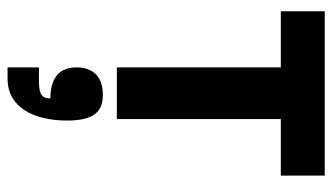

<svg xmlns="http://www.w3.org/2000/svg" viewBox="-210 -394 899 520"><g transform="rotate(90 240.0 -133.5)"><path d="M162 -444V0H302V-444H455V-563H10V-444ZM193 296C270 296 306 225 306 135C306 55 276 38 236 38C183 38 162 69 162 109C162 148 182 180 246 180C246 208 229 211 193 211H162V296Z"/></g></svg>

Font: OSH Darker Grotesque Black
Style: Regular
Weight: 900
Designer: Gabriel Lam
Foundry: TypeRant
Version: Version 1.000;Glyphs 3.1.1 (3148)